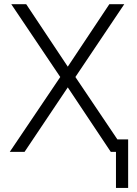

<svg xmlns="http://www.w3.org/2000/svg" viewBox="-20 -731 661 924"><path d="M306.2 -410.2 506.3 -710.9H578.1L342.8 -360.4L585.4 0H513.2L306.2 -310.5L98.1 0H26.9L270 -360.4L34.2 -710.9H106ZM596.7 173.3H538.1V-60.1H596.7Z"/></svg>

Font: SteelSelectRoboto
Style: Regular
Weight: 300
Designer: Google
Version: Version 2.137; 2017